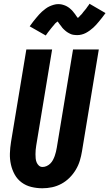

<svg xmlns="http://www.w3.org/2000/svg" viewBox="-20 -1000 585 1028"><path d="M207 8Q177 8 148 1Q119 -6 96 -23Q73 -40 59 -65Q45 -90 38.5 -119Q32 -148 33 -178.5Q34 -209 39 -240L121 -735H259L174 -221Q172 -209 171 -197.5Q170 -186 170 -174.5Q170 -163 171 -152Q172 -141 176 -131Q180 -121 188 -113.5Q196 -106 208 -106Q219 -106 230 -111Q241 -116 249.5 -124.5Q258 -133 263.5 -143.5Q269 -154 273 -165Q277 -176 279.5 -187Q282 -198 284 -209L371 -735H509L419 -190Q415 -165 407.5 -140Q400 -115 386 -91.5Q372 -68 352.5 -48.5Q333 -29 309 -16Q285 -3 259 2.5Q233 8 207 8ZM225 -810 139 -859Q148 -872 157 -883.5Q166 -895 174 -904.5Q182 -914 189.5 -922.5Q197 -931 205 -938Q213 -945 223.5 -953Q234 -961 245 -966Q256 -971 268 -974.5Q280 -978 292 -978Q297 -978 301.5 -977.5Q306 -977 311 -976Q316 -975 320 -973.5Q324 -972 328.5 -970.5Q333 -969 337 -966.5Q341 -964 344.5 -962Q348 -960 351 -957.5Q354 -955 358 -951.5Q362 -948 365.5 -944.5Q369 -941 371.5 -937.5Q374 -934 376.5 -931Q379 -928 381.5 -925Q384 -922 386.5 -917.5Q389 -913 392.5 -909Q396 -905 398.5 -902Q401 -899 401 -897Q399 -897 396.5 -897.5Q394 -898 392 -898H389Q389 -899 392.5 -901Q396 -903 400 -906.5Q404 -910 405.5 -912Q407 -914 409 -916Q411 -918 413 -920Q415 -922 417.5 -924.5Q420 -927 421.5 -929.5Q423 -932 425.5 -935Q428 -938 430.5 -941Q433 -944 436 -947.5Q439 -951 442 -955Q445 -959 447.5 -963Q450 -967 453.5 -971Q457 -975 459 -980L545 -930Q536 -917 527 -906Q518 -895 510 -885Q502 -875 494.5 -867Q487 -859 479.5 -852Q472 -845 461 -837Q450 -829 439.5 -823.5Q429 -818 417 -815Q405 -812 393 -812Q388 -812 383.5 -812.5Q379 -813 374 -813.5Q369 -814 364.5 -815.5Q360 -817 356 -819Q352 -821 348 -823Q344 -825 340.5 -827.5Q337 -830 333.5 -832.5Q330 -835 326.5 -838.5Q323 -842 319.5 -845Q316 -848 313.5 -851.5Q311 -855 308.5 -858.5Q306 -862 303.5 -865Q301 -868 298 -872Q295 -876 292 -880.5Q289 -885 286 -887.5Q283 -890 284 -892H295Q296 -892 296 -891Q295 -890 292 -888Q289 -886 285 -882.5Q281 -879 279 -877.5Q277 -876 275 -874Q273 -872 271.5 -869.5Q270 -867 267.5 -864.5Q265 -862 263 -859.5Q261 -857 258.5 -854Q256 -851 253.5 -848Q251 -845 248.5 -841.5Q246 -838 243 -834.5Q240 -831 237 -827Q234 -823 231 -818.5Q228 -814 225 -810Z"/></svg>

Font: Iosevka Heavy
Style: Italic
Weight: 900
Italic angle: -9°
Monospace: yes
Designer: Belleve Invis
Foundry: Belleve Invis
Version: Version 32.5.0; ttfautohint (v1.8.4)